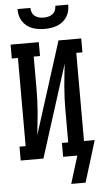

<svg xmlns="http://www.w3.org/2000/svg" viewBox="-70 -996 643 1213"><g transform="rotate(-5 251.5 -390.0)"><path d="M250 -815Q230 -815 210 -818Q190 -821 171 -828Q152 -835 136 -848Q120 -861 109 -878Q98 -895 93.5 -915Q89 -935 89 -955H171Q171 -940 176.5 -926Q182 -912 194 -903Q206 -894 220.5 -890.5Q235 -887 250 -887Q265 -887 279.5 -890.5Q294 -894 306 -903Q318 -912 323.5 -926Q329 -940 329 -955H411Q411 -935 406.5 -915Q402 -895 391 -878Q380 -861 364 -848Q348 -835 329 -828Q310 -821 290 -818Q270 -815 250 -815ZM422 175H331L385 0H295V-88H335V-294Q335 -331 336.5 -367Q338 -403 341 -439.5Q344 -476 348 -512.5Q352 -549 356 -585L170 0H26V-88H65V-647H26V-735H205V-647H165V-441Q165 -404 163.5 -368Q162 -332 159 -295.5Q156 -259 152 -222.5Q148 -186 144 -150L330 -735H474V-647H435V-88H503Z"/></g></svg>

Font: Iosevka Curly Slab Semibold
Style: Regular
Weight: 600
Monospace: yes
Designer: Belleve Invis
Foundry: Belleve Invis
Version: Version 22.1.2; ttfautohint (v1.8.4)